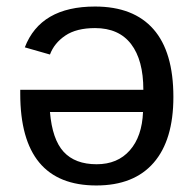

<svg xmlns="http://www.w3.org/2000/svg" viewBox="-20 -558 596 588"><path d="M419 -283Q419 -374 381.5 -423Q344 -472 271 -472Q214 -472 180 -449Q146 -426 133 -391L56 -413Q104 -538 271 -538Q389 -538 450 -468.5Q511 -399 511 -261Q511 -129 450.5 -59.5Q390 10 275 10Q42 10 42 -271V-283ZM133 -215Q140 -131 175 -93Q210 -55 276 -55Q340 -55 377.5 -97.5Q415 -140 418 -215Z"/></svg>

Font: Libra Sans
Style: Regular
Weight: 400
Foundry: Context Ltd
Version: Version 1.000; ttfautohint (v1.3)